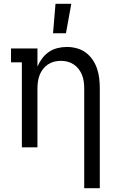

<svg xmlns="http://www.w3.org/2000/svg" viewBox="-20 -775 640 1010"><path d="M423 215V-310Q423 -328 420.5 -346Q418 -364 411.5 -380.5Q405 -397 394 -411.5Q383 -426 368 -436Q353 -446 335.5 -450.5Q318 -455 300 -455Q282 -455 264.5 -450.5Q247 -446 232 -436Q217 -426 206 -411.5Q195 -397 188.5 -380.5Q182 -364 179.5 -346Q177 -328 177 -310V0H95V-447H38V-520H177V-425Q187 -448 202 -468Q217 -488 237.5 -502Q258 -516 282.5 -522Q307 -528 332 -528Q358 -528 384 -521Q410 -514 431 -498.5Q452 -483 467 -461Q482 -439 490.5 -414Q499 -389 502 -362.5Q505 -336 505 -310V215ZM259 -600 272 -755H355L327 -600Z"/></svg>

Font: Iosevka Plex Etoile
Style: Regular
Weight: 400
Designer: Belleve Invis
Foundry: Belleve Invis
Version: Version 25.1.1; ttfautohint (v1.8.4)